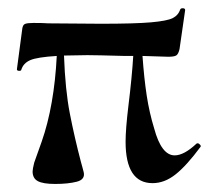

<svg xmlns="http://www.w3.org/2000/svg" viewBox="-20 -446 519 477"><path d="M471 -90Q474 -90 477 -86.5Q480 -83 478 -81Q444 -35 416.5 -13Q389 9 359 9Q292 9 292 -94Q292 -125 299 -183Q308 -256 311 -307H290Q218 -309 197 -309L139 -308Q142 -223 153.5 -164Q165 -105 181 -44Q183 -36 185 -29.5Q187 -23 188 -18Q192 0 170.5 5.5Q149 11 117 11Q87 11 74 4Q61 -3 61 -20Q61 -26 65 -42Q68 -50 83.5 -94Q99 -138 108.5 -192Q118 -246 121 -307Q72 -304 55 -296.5Q38 -289 33 -273Q33 -270 27.5 -270Q22 -270 22 -274L35 -372Q36 -384 42 -386.5Q48 -389 63 -389Q88 -389 100 -388L231 -387Q315 -387 355 -390.5Q395 -394 409 -401Q423 -408 428 -423Q430 -426 435 -425.5Q440 -425 440 -421L426 -324Q423 -311 417.5 -308Q412 -305 398 -305L334 -307Q338 -251 344.5 -208.5Q351 -166 363 -127Q381 -60 414 -60Q437 -60 468 -89Q469 -90 471 -90Z"/></svg>

Font: Cormorant Upright
Style: Bold
Weight: 700
Designer: Christian Thalmann (Catharsis Fonts)
Foundry: Catharsis Fonts
Version: Version 3.302